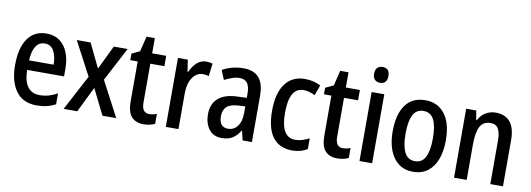

<svg xmlns="http://www.w3.org/2000/svg" viewBox="-59 -1108 4094 1480"><g transform="rotate(10 1988.5 -367.5)"><path d="M243 -549Q304 -549 346 -518.5Q388 -488 410 -433.5Q432 -379 432 -308V-247H143Q146 -72 272 -72Q342 -72 409 -110V-25Q376 -7 340.5 1.5Q305 10 262 10Q153 10 99 -65.5Q45 -141 45 -266Q45 -403 96.5 -476Q148 -549 243 -549ZM244 -471Q153 -471 145 -322H337Q337 -386 314 -428.5Q291 -471 244 -471Z M619 -277 480 -540H588L679 -352L770 -540H878L739 -275L884 0H776L677 -200L579 0H472Z M1127 -75Q1142 -75 1157.5 -78Q1173 -81 1187 -87V-9Q1169 0 1146.5 5Q1124 10 1098 10Q1037 10 1004 -27Q971 -64 971 -147V-459H913V-510L976 -540L1005 -659H1070V-540H1180V-459H1070V-155Q1070 -75 1127 -75Z M1492 -550Q1518 -550 1542 -543L1530 -443Q1510 -450 1483 -450Q1435 -450 1403 -403.5Q1371 -357 1371 -281V0H1272V-540H1349L1363 -447H1368Q1387 -491 1418.5 -520.5Q1450 -550 1492 -550Z M1784 -549Q1867 -549 1906.5 -502Q1946 -455 1946 -363V0H1873L1856 -74H1854Q1828 -32 1795 -11Q1762 10 1711 10Q1644 10 1609.5 -36.5Q1575 -83 1575 -153Q1575 -234 1626 -278.5Q1677 -323 1776 -326L1848 -329V-360Q1848 -417 1828.5 -443.5Q1809 -470 1769 -470Q1741 -470 1711.5 -460Q1682 -450 1650 -434L1620 -507Q1655 -527 1696.5 -538Q1738 -549 1784 -549ZM1795 -259Q1732 -256 1704 -230Q1676 -204 1676 -156Q1676 -111 1694.5 -90Q1713 -69 1745 -69Q1791 -69 1819.5 -106Q1848 -143 1848 -210V-262Z M2262 10Q2163 10 2110 -58Q2057 -126 2057 -267Q2057 -402 2111 -476Q2165 -550 2266 -550Q2302 -550 2333 -542Q2364 -534 2389 -521L2359 -440Q2337 -451 2314.5 -457.5Q2292 -464 2270 -464Q2158 -464 2158 -267Q2158 -75 2270 -75Q2299 -75 2326.5 -83.5Q2354 -92 2380 -106V-22Q2330 10 2262 10Z M2643 -75Q2658 -75 2673.5 -78Q2689 -81 2703 -87V-9Q2685 0 2662.5 5Q2640 10 2614 10Q2553 10 2520 -27Q2487 -64 2487 -147V-459H2429V-510L2492 -540L2521 -659H2586V-540H2696V-459H2586V-155Q2586 -75 2643 -75Z M2839 -745Q2894 -745 2894 -683Q2894 -652 2879 -636.5Q2864 -621 2839 -621Q2813 -621 2797.5 -636.5Q2782 -652 2782 -683Q2782 -714 2797 -729.5Q2812 -745 2839 -745ZM2887 -540V0H2788V-540Z M3416 -271Q3416 -187 3392.5 -124Q3369 -61 3322.5 -25.5Q3276 10 3206 10Q3141 10 3094.5 -25Q3048 -60 3024 -123Q3000 -186 3000 -271Q3000 -402 3052.5 -476Q3105 -550 3209 -550Q3304 -550 3360 -478.5Q3416 -407 3416 -271ZM3101 -270Q3101 -175 3126.5 -124Q3152 -73 3208 -73Q3264 -73 3289.5 -123.5Q3315 -174 3315 -271Q3315 -367 3289.5 -416.5Q3264 -466 3208 -466Q3152 -466 3126.5 -416.5Q3101 -367 3101 -270Z M3758 -550Q3833 -550 3872 -503Q3911 -456 3911 -360V0H3812V-339Q3812 -401 3794 -432.5Q3776 -464 3734 -464Q3675 -464 3651 -418Q3627 -372 3627 -273V0H3528V-540H3607L3619 -467H3624Q3644 -507 3679.5 -528.5Q3715 -550 3758 -550Z"/></g></svg>

Font: Noto Sans Khmer Condensed Medium
Style: Regular
Weight: 500
Width: 3
Designer: Danh Hong and the Monotype Design Team
Foundry: Monotype Imaging Inc.
Version: Version 2.004; ttfautohint (v1.8.4.7-5d5b)